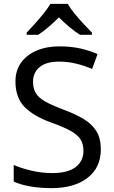

<svg xmlns="http://www.w3.org/2000/svg" viewBox="-20 -964 589 994"><path d="M502 -191Q502 -96 433 -43Q364 10 247 10Q187 10 136 1Q85 -8 51 -24V-110Q87 -94 140.5 -81Q194 -68 251 -68Q331 -68 371.5 -99Q412 -130 412 -183Q412 -218 397 -242Q382 -266 345.5 -286.5Q309 -307 244 -330Q153 -363 106.5 -411Q60 -459 60 -542Q60 -599 89 -639.5Q118 -680 169.5 -702Q221 -724 288 -724Q347 -724 396 -713Q445 -702 485 -684L457 -607Q420 -623 376.5 -634Q333 -645 286 -645Q219 -645 185 -616.5Q151 -588 151 -541Q151 -505 166 -481Q181 -457 215 -438Q249 -419 307 -397Q370 -374 413.5 -347.5Q457 -321 479.5 -284Q502 -247 502 -191ZM331 -944Q343 -922 365.5 -894.5Q388 -867 412.5 -840.5Q437 -814 456 -795V-784H394Q368 -800 340 -823.5Q312 -847 285 -874Q258 -847 231 -824Q204 -801 178 -784H118V-795Q137 -815 160.5 -841Q184 -867 206 -894.5Q228 -922 241 -944Z"/></svg>

Font: Noto IKEA Simplified Chinese
Style: Regular
Weight: 400
Designer: Monotype Design Team
Foundry: Monotype Imaging Inc.
Version: Version 1.100